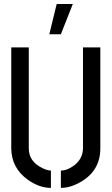

<svg xmlns="http://www.w3.org/2000/svg" viewBox="-20 -916 548 941"><path d="M221.7 -748 257.8 -896.5H336.9L278.3 -748ZM35.2 -188.5V-683.6H121.1V-188.5Q121.1 -124 188.5 -91.8Q212.9 -80.1 229.5 -80.1V4.9Q172.9 4.9 116.2 -35.2Q36.1 -92.8 35.2 -188.5ZM278.3 4.9V-80.1Q310.5 -80.1 344.7 -106.4Q385.7 -138.7 386.7 -188.5V-683.6H471.7V-188.5Q471.7 -79.1 374 -23.4Q324.2 4.9 278.3 4.9Z"/></svg>

Font: Post No Bills Colombo SemiBold
Style: Regular
Weight: 600
Designer: Kosala Senevirathne, Siva Puranthara, Lasantha Premarathna, Tharique Azeez
Foundry: Mooniak
Version: Version 1.220 ; ttfautohint (v1.6)